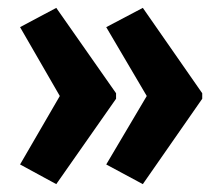

<svg xmlns="http://www.w3.org/2000/svg" viewBox="-20 -518 561 488"><path d="M494 -267 343 -50 250 -100 353 -274 250 -449 343 -498 494 -281ZM275 -267 123 -50 31 -100 132 -274 31 -449 123 -498 275 -281Z"/></svg>

Font: Noto Sans Lao UI ExtCond
Style: Bold
Weight: 700
Width: 2
Designer: Monotype Design Team
Foundry: Monotype Imaging Inc.
Version: Version 2.000; ttfautohint (v1.8.4.7-5d5b)